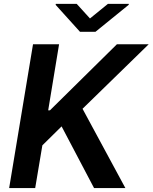

<svg xmlns="http://www.w3.org/2000/svg" viewBox="-20 -951 772 971"><path d="M26.3 0 147 -727.3H278.8L223.7 -393.1H232.6L571.4 -727.3H732.2L397.4 -400.9L614 0H455.6L291.5 -311.8L194.2 -215.9L158 0ZM367.9 -931.5 435 -857.6 525.9 -931.5H631.7L630.7 -926.5L462.7 -790.1H384.6L261.4 -926.5L262.4 -931.5Z"/></svg>

Font: Inter UI Semi Bold
Style: Italic
Weight: 600
Italic angle: -9.39999°
Designer: Rasmus Andersson
Foundry: rsms
Version: 3.2;8d6f07862